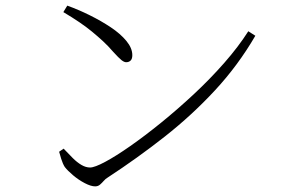

<svg xmlns="http://www.w3.org/2000/svg" viewBox="-20 -694 1040 682"><path d="M318 -32Q303 -32 281 -43.5Q259 -55 239.5 -71.5Q220 -88 210 -101Q203 -112 197.5 -129.5Q192 -147 190 -155L206 -166Q223 -148 238.5 -132.5Q254 -117 269.5 -108Q285 -99 300 -99Q316 -99 353.5 -119Q391 -139 442.5 -175Q494 -211 552 -258Q610 -305 668 -359Q726 -413 776.5 -470.5Q827 -528 862 -583L887 -567Q826 -462 744 -373.5Q662 -285 565.5 -209Q469 -133 362 -63Q355 -59 348.5 -51.5Q342 -44 335 -38Q328 -32 318 -32ZM428 -473Q421 -473 411.5 -480.5Q402 -488 382 -510Q364 -531 345.5 -548Q327 -565 307 -581.5Q287 -598 262 -615Q237 -632 205 -651L219 -674Q258 -660 298.5 -640Q339 -620 373.5 -597Q408 -574 429 -548.5Q450 -523 450 -498Q450 -485 444 -479Q438 -473 428 -473Z"/></svg>

Font: Noto Serif KR ExtraLight
Style: Regular
Weight: 200
Designer: Ryoko NISHIZUKA 西塚涼子 (kana & ideographs); Frank Grießhammer (Latin, Greek & Cyrillic); Wenlong ZHANG 张文龙 (bopomofo); San
Foundry: Adobe
Version: Version 2.002-H1;hotconv 1.1.0;makeotfexe 2.6.0